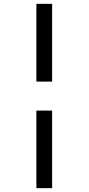

<svg xmlns="http://www.w3.org/2000/svg" viewBox="-20 -889 461 1000"><path d="M251.5 -869V-464H169.5V-869ZM251.5 -313V91H169.5V-313Z"/></svg>

Font: Merriweather 20pt
Style: Regular
Weight: 400
Version: Version 2.100